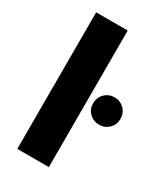

<svg xmlns="http://www.w3.org/2000/svg" viewBox="-185 -820 781 901"><g transform="rotate(30 205.5 -370.0)"><path d="M62 -740H233V0H62ZM337 -290Q306 -290 284.5 -311Q263 -332 263 -363Q263 -395 284.5 -416.5Q306 -438 337 -438Q368 -438 389.5 -416.5Q411 -395 411 -363Q411 -332 389.5 -311Q368 -290 337 -290Z"/></g></svg>

Font: Fz Poppins
Style: Bold
Weight: 700
Designer: Ninad Kale (Devanagari), Jonny Pinhorn (Latin)
Foundry: Indian Type Foundry
Version: Vit hóa bi Vntype.Com & FontZin.Com